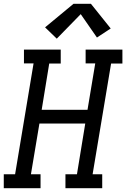

<svg xmlns="http://www.w3.org/2000/svg" viewBox="-30 -998 669 1018"><path d="M-10 0V-74H50L148 -662H97V-735H292V-661H231L191 -416H434L475 -662H424V-735H619V-661H559L461 -74H512V0H317V-74H378L422 -343H179L134 -74H185V0ZM271 -793 209 -853 360 -978H452L557 -847L484 -799L398 -923Z"/></svg>

Font: Iosevka Curly Slab Extended
Style: Italic
Weight: 400
Width: 7
Italic angle: -9°
Monospace: yes
Designer: Belleve Invis
Foundry: Belleve Invis
Version: Version 11.1.0; ttfautohint (v1.8.3)